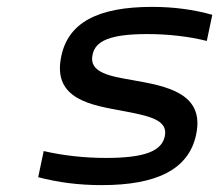

<svg xmlns="http://www.w3.org/2000/svg" viewBox="-20 -529 640 558"><path d="M335 -207C414 -192 469 -181 459 -133C450 -90 401 -70 288 -70C225 -70 163 -77 107 -90L91 -14C149 1 207 9 276 9C436 9 529 -37 550 -138C576 -259 462 -279 366 -296C303 -307 237 -317 249 -370C257 -410 300 -430 408 -430C469 -430 529 -423 581 -410L597 -486C543 -501 486 -509 422 -509C264 -509 178 -463 158 -365C131 -238 251 -223 335 -207Z"/></svg>

Font: LT Wave Mono
Style: Italic
Weight: 400
Designer: Daniel Lyons
Version: Version 2.5 (Glyphs App)